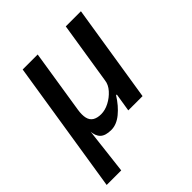

<svg xmlns="http://www.w3.org/2000/svg" viewBox="-188 -620 923 923"><g transform="rotate(-45 273.5 -159.0)"><path d="M7 180 114 -498H216L165 -174Q160 -142 165 -120.5Q170 -99 186.5 -89Q203 -79 229 -79Q256 -79 284 -93.5Q312 -108 333 -131.5Q354 -155 357 -182L407 -498H510L431 0H334L349 -93H344Q316 -48 281 -19.5Q246 9 210 9Q171 9 153 -8Q135 -25 133 -60L134 -59L106 180Z"/></g></svg>

Font: Nunito Sans 7pt Condensed SemiBold
Style: Italic
Weight: 600
Width: 3
Italic angle: -9°
Designer: Vernon Adams
Foundry: Vernon Adams
Version: Version 3.101;gftools[0.9.27]